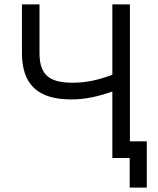

<svg xmlns="http://www.w3.org/2000/svg" viewBox="-20 -720 718 875"><path d="M571 135H649V-76H572V-700H492V-379C423 -354 371 -343 311 -343C203 -343 160 -380 160 -479V-700H80V-479C80 -335 152 -267 304 -267C365 -267 421 -278 492 -303V0H571Z"/></svg>

Font: Fixel Display Regular
Style: Regular
Weight: 400
Designer: AlfaBravo + MacPaw
Foundry: Kyrylo Tkachov, Marchela Mozhyna, Serhii Makarenko, Maria Weinstein, Zakhar Kryvoshyya
Version: Version 1.211